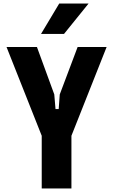

<svg xmlns="http://www.w3.org/2000/svg" viewBox="-20 -1066 640 1086"><path d="M189 -800 287 -532 294 -449H312L318 -532L419 -800H583L384 -298V0H216V-298L17 -800ZM212 -874 315 -1046H481L342 -874Z"/></svg>

Font: Martian Mono Condensed
Style: Bold
Weight: 700
Width: 3
Designer: Roman Shamin
Foundry: Evil Martians
Version: Version 1.000